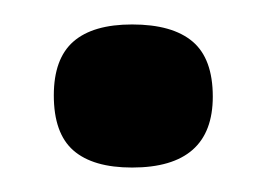

<svg xmlns="http://www.w3.org/2000/svg" viewBox="-20 -413 217 157"><path d="M88 -276Q56 -276 40 -290Q24 -304 24 -335Q24 -365 40 -379Q56 -393 88 -393Q121 -393 137.5 -379Q154 -365 154 -334Q154 -276 88 -276Z"/></svg>

Font: Bricolage Grotesque
Style: Regular
Weight: 400
Designer: Mathieu Triay
Foundry: Atelier Triay
Version: Version 1.001;gftools[0.9.33.dev8+g029e19f]